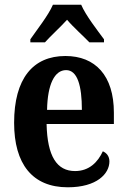

<svg xmlns="http://www.w3.org/2000/svg" viewBox="-20 -786 540 816"><path d="M109 -619V-606H171C194 -632 238 -672 265 -702C290 -672 335 -632 360 -606H422V-619C394 -657 344 -721 325 -766H205C186 -721 135 -657 109 -619ZM268 10C392 10 445 -48 445 -100C445 -122 433 -136 417 -143C396 -97 359 -59 299 -59C222 -59 181 -121 178 -259H464V-307C464 -465 385 -548 258 -548C120 -548 40 -452 40 -264C40 -90 117 10 268 10ZM328 -319H180C182 -428 212 -488 261 -488C309 -488 328 -422 328 -319Z"/></svg>

Font: Noto Serif Tamil Condensed
Style: Bold
Weight: 700
Width: 3
Designer: Indian Type Foundry, Tom Grace, and the Monotype Design Team
Foundry: Monotype Imaging Inc.
Version: Version 2.004